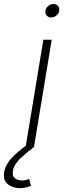

<svg xmlns="http://www.w3.org/2000/svg" viewBox="-85 -748 329 977"><path d="M45.4 0 135.7 -545.9H178.2L87.9 0ZM16.6 209.5Q-19 209.5 -44.9 189.5Q-70.8 169.4 -63.5 127.9Q-57.1 89.4 -25.6 55.9Q5.9 22.5 46.9 -6.3L87.9 0Q48.8 29.3 17.6 59.1Q-13.7 88.9 -19.5 122.1Q-23.4 148.4 -8.5 159.4Q6.3 170.4 27.3 170.4Q37.6 170.4 46.6 168Q55.7 165.5 63 162.6L72.8 196.8Q61 202.1 47.1 205.8Q33.2 209.5 16.6 209.5ZM175.8 -659.2Q161.1 -659.2 152.6 -669.2Q144 -679.2 146 -693.4Q148.4 -707.5 160.4 -717.5Q172.4 -727.5 187 -727.5Q201.7 -727.5 210.2 -717.5Q218.8 -707.5 216.3 -693.4Q214.4 -679.2 202.1 -669.2Q189.9 -659.2 175.8 -659.2Z"/></svg>

Font: Inter Extra Light
Style: Italic
Weight: 200
Italic angle: -9.39999°
Designer: Rasmus Andersson
Foundry: rsms
Version: Version 4.000;git-3c8e0fc